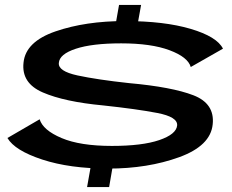

<svg xmlns="http://www.w3.org/2000/svg" viewBox="-20 -725 938 775"><path d="M444 -611.5 532.5 -610.5 549.5 -705H460.5ZM331.5 30H420.5L436 -60H347.5ZM417 -44.5Q576.5 -44.5 703.2 -90.5Q830 -136.5 838.5 -223Q847.5 -307 760.5 -340.5Q673.5 -374 501 -389.5Q372 -403.5 293 -420.5Q214 -437.5 217.5 -471Q220 -506.5 286 -528.2Q352 -550 469 -550Q590.5 -550 664.5 -522.2Q738.5 -494.5 750 -454.5L880 -528.5Q856 -577 749.5 -608.5Q643 -640 484 -640Q325.5 -640 204.5 -598.5Q83.5 -557 75 -472.5Q65.5 -389.5 153 -351.8Q240.5 -314 396 -299.5Q531.5 -285 614.8 -269Q698 -253 695 -218.5Q691.5 -183 622.8 -159.5Q554 -136 431.5 -136Q303.5 -136 228.5 -167.8Q153.5 -199.5 140 -243.5L10 -168Q39.5 -117.5 150.5 -81Q261.5 -44.5 417 -44.5Z"/></svg>

Font: Anybody ExtraExpanded Medium
Style: Italic
Weight: 500
Width: 8
Italic angle: -10°
Version: Version 1.113;gftools[0.9.25]